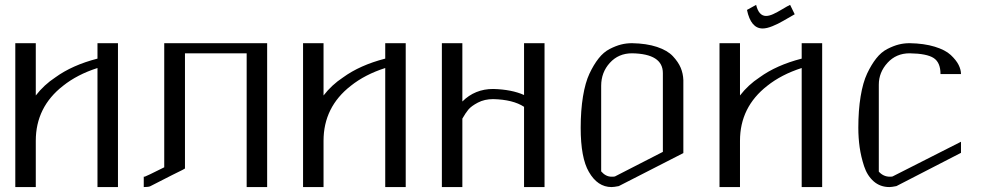

<svg xmlns="http://www.w3.org/2000/svg" viewBox="-20 -758 4019 778"><path d="M375 -583H458V0H375V-482.4Q293 -456.1 235.4 -410.2Q125 -324.2 125 -187.5V0H42V-583H125V-371.1Q158.2 -414.1 204.1 -444.3Q272.5 -494.1 375 -520.5Z M1062.5 -583V0H979.5V-542H729.5V-75.2Q725.6 -72.3 719.2 -69.3Q712.9 -66.4 676.8 -48.3Q640.6 -30.3 587.9 -2.9Q580.1 0 562.5 0V-42H566.4Q571.3 -43 645.5 -80.1V-583Z M1541 -583H1624V0H1541V-482.4Q1459 -456.1 1401.4 -410.2Q1291 -324.2 1291 -187.5V0H1208V-583H1291V-371.1Q1324.2 -414.1 1370.1 -444.3Q1438.5 -494.1 1541 -520.5Z M2186.5 -583V0H2103.5V-325.2Q2058.6 -354.5 1978.5 -356.4Q1943.4 -356.4 1916.5 -342.3Q1889.6 -328.1 1877.9 -314Q1866.2 -299.8 1853.5 -277.3V0H1770.5V-583H1853.5V-346.7Q1904.3 -397.5 1978.5 -397.5Q2053.7 -395.5 2103.5 -373V-583Z M2541 -542Q2486.3 -542 2451.2 -503.4Q2416 -464.8 2416 -410.2V-63.5Q2434.6 -42 2458 -42Q2467.8 -42 2471.7 -43L2666 -142.6V-461.9Q2666 -540 2541 -542ZM2541 -583Q2599.6 -582 2642.1 -567.9Q2684.6 -553.7 2706.5 -530.3Q2728.5 -506.8 2738.3 -483.4Q2748 -460 2749 -433.6V-137.7L2487.3 -3.9Q2467.8 0 2458 0Q2401.4 0 2366.2 -61.5Q2333 -118.2 2333 -240.2Q2333 -310.5 2342.3 -367.2Q2351.6 -423.8 2368.7 -460Q2385.7 -496.1 2405.8 -521.5Q2425.8 -546.9 2450.7 -559.6Q2475.6 -572.3 2496.6 -577.6Q2517.6 -583 2541 -583Z M3181.6 -738.3 3200.2 -700.2Q3175.8 -686.5 3154.3 -673.8Q3132.8 -661.1 3109.9 -651.9Q3086.9 -642.6 3070.3 -642.6Q3022.5 -642.6 3006.8 -717.8L3043.9 -738.3Q3054.7 -693.4 3084 -693.4Q3096.7 -693.4 3112.8 -700.7Q3128.9 -708 3149.9 -720.7Q3170.9 -733.4 3181.6 -738.3ZM3228.5 -583H3311.5V0H3228.5V-482.4Q3146.5 -456.1 3088.9 -410.2Q2978.5 -324.2 2978.5 -187.5V0H2895.5V-583H2978.5V-371.1Q3011.7 -414.1 3057.6 -444.3Q3126 -494.1 3228.5 -520.5Z M3666 -583Q3724.6 -582 3767.6 -568.8Q3810.5 -555.7 3832.5 -535.2Q3854.5 -514.6 3864.3 -495.1Q3874 -475.6 3874 -458H3791Q3791 -504.9 3763.2 -522.9Q3735.4 -541 3666 -542Q3611.3 -542 3576.2 -503.4Q3541 -464.8 3541 -415V-62.5Q3559.6 -42 3585.9 -42Q3592.8 -42 3596.7 -43L3874 -183.6V-138.7L3612.3 -3.9Q3592.8 0 3584 0Q3546.9 0 3520.5 -22.9Q3494.1 -45.9 3481.4 -84.5Q3468.8 -123 3463.4 -161.1Q3458 -199.2 3458 -240.2Q3458 -310.5 3467.3 -367.2Q3476.6 -423.8 3493.7 -460Q3510.7 -496.1 3530.8 -521.5Q3550.8 -546.9 3575.7 -559.6Q3600.6 -572.3 3621.6 -577.6Q3642.6 -583 3666 -583Z"/></svg>

Font: wanta
Style: Medium
Weight: 500
Version: Version 0.91